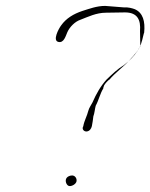

<svg xmlns="http://www.w3.org/2000/svg" viewBox="-20 -642 509 650"><path d="M216 -12C225 -12 237 -19 239 -28C241 -38 234 -48 224 -48C215 -48 205 -43 203 -34C201 -25 207 -12 216 -12ZM296 -248C300 -258 301 -273 304 -284C314 -302 319 -326 330 -343C328 -342 333 -353 332 -352C334 -355 336 -359 339 -362C339 -362 349 -373 350 -372C371 -397 399 -416 420 -440C435 -457 454 -475 460 -502C461 -502 467 -532 468 -531C472 -570 464 -599 436 -611C428 -614 414 -618 399 -617L336 -622C307 -622 282 -612 259 -605C229 -595 204 -580 187 -556C178 -544 157 -504 178 -500C196 -496 202 -519 208 -533C216 -551 234 -569 252 -575C278 -585 306 -599 339 -599L403 -600C446 -600 457 -574 454 -537C454 -537 455 -487 455 -486C455 -484 452 -482 451 -480L445 -469C433 -451 417 -435 400 -422C377 -408 360 -391 341 -373C321 -351 306 -325 293 -295C288 -285 282 -278 279 -267C275 -250 265 -233 262 -215L260 -210C259 -203 265 -196 274 -197C283 -198 289 -206 291 -215C293 -224 295 -239 296 -248Z"/></svg>

Font: Photofail
Style: It
Weight: 400
Foundry: Cannot Into Space Fonts
Version: Version 0.97